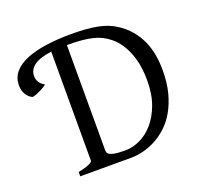

<svg xmlns="http://www.w3.org/2000/svg" viewBox="-112 -757 929 884"><g transform="rotate(-20 352.5 -315.0)"><path d="M489.7 -538.6Q472.2 -552.7 453.4 -562.3Q434.6 -571.8 410.9 -577.6Q387.2 -583.5 356.7 -586.2Q326.2 -588.9 285.6 -588.9V-75.2Q285.6 -64.5 290.5 -57.6Q297.4 -49.3 316.9 -45.2Q336.4 -41 374.5 -41Q408.2 -41 444.1 -57.4Q480 -73.7 509.8 -107.2Q539.6 -140.6 558.6 -191.4Q577.6 -242.2 577.6 -311Q577.6 -344.2 572.8 -376.7Q567.9 -409.2 557.1 -438.7Q546.4 -468.3 529.8 -493.9Q513.2 -519.5 489.7 -538.6ZM14.6 -489.7Q14.6 -526.9 37.1 -553.5Q59.6 -580.1 100.1 -596.9Q140.6 -613.8 197 -621.8Q253.4 -629.9 321.3 -629.9Q360.8 -629.9 392.3 -627.4Q423.8 -625 449.5 -619.9Q475.1 -614.7 495.8 -606.7Q516.6 -598.6 535.2 -586.9Q569.8 -564.9 593.8 -536.6Q617.7 -508.3 632.6 -475.6Q647.5 -442.9 654.1 -406Q660.6 -369.1 660.6 -330.1Q660.6 -269 648.2 -220.9Q635.7 -172.9 614.7 -136Q593.8 -99.1 566.2 -73.5Q538.6 -47.9 507.8 -31.5Q477.1 -15.1 445.6 -7.6Q414.1 0 385.3 0H136.7V-21Q169.9 -27.8 188.7 -35.9Q207.5 -43.9 207.5 -50.8V-585Q149.4 -577.6 122.1 -557.4Q94.7 -537.1 94.7 -505.9Q94.7 -488.3 104 -474.6Q113.3 -460.9 128.4 -454.1Q127 -451.2 119.4 -445.8Q111.8 -440.4 101.1 -435.1Q90.3 -429.7 78.4 -424.8Q66.4 -419.9 56.2 -418Q38.1 -425.8 26.4 -444.3Q14.6 -462.9 14.6 -489.7Z"/></g></svg>

Font: Gentium Plus Afr
Style: Regular
Weight: 400
Designer: J. Victor Gaultney, Annie Olsen, Iska Routamaa, Becca Hirsbrunner
Foundry: SIL International
Version: Version 5.000